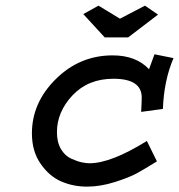

<svg xmlns="http://www.w3.org/2000/svg" viewBox="-20 -657 644 690"><path d="M535.2 -461.9 603.5 -448.2Q569.3 -368.2 565.4 -265.6L487.3 -254.9Q489.3 -291 489.3 -306.6Q489.3 -374 387.7 -374Q296.9 -374 240.7 -314.5Q184.6 -254.9 184.6 -181.6Q184.6 -145.5 199.2 -121.1Q213.9 -96.7 235.8 -86.9Q257.8 -77.1 273.4 -73.7Q289.1 -70.3 301.8 -70.3Q378.9 -70.3 507.8 -150.4L543.9 -77.1Q500 -49.8 472.7 -34.7Q445.3 -19.5 393.1 -2.9Q340.8 13.7 293 13.7Q243.2 13.7 200.2 -4.9Q157.2 -23.4 126 -68.4Q94.7 -113.3 94.7 -177.7Q94.7 -288.1 180.7 -373Q266.6 -458 384.8 -458Q468.8 -458 515.6 -408.2ZM440.4 -522.5H356.4L279.3 -606.4L334 -636.7L411.1 -589.8L501 -636.7L547.9 -604.5Z"/></svg>

Font: Thabit-Bold-Oblique
Style: Bold Oblique
Weight: 700
Designer: Regenerated by Nadim Shaikli
Foundry: MAK Alagha
Version: 0.01